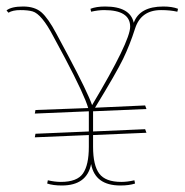

<svg xmlns="http://www.w3.org/2000/svg" viewBox="-59 -558 567 590"><path d="M227 -107Q227 -50 246 -24.5Q265 1 314 1Q332 1 354 -4L356 6Q338 12 311 12Q233 12 221 -54Q208 12 131 12Q104 12 86 6L88 -4Q110 1 128 1Q178 1 196 -25Q214 -51 214 -107V-143L48 -136L50 -147L214 -154V-216L48 -209L50 -220L212 -226Q201 -265 141 -379L105 -446Q69 -515 41 -523Q27 -527 3.5 -527Q-20 -527 -33 -519L-39 -526Q-24 -538 12 -538Q48 -538 68.5 -520Q89 -502 114 -455L151 -386Q210 -275 224 -235Q341 -431 341 -476Q341 -527 261 -527Q243 -527 221 -522L219 -531Q237 -538 264 -538Q341 -538 352 -488Q370 -538 443 -538Q470 -538 488 -531L486 -522Q464 -527 436 -527Q374 -527 356 -470Q340 -420 319.5 -377.5Q299 -335 233 -227L387 -234L391 -223L227 -216V-154L387 -161L391 -150L227 -143Z"/></svg>

Font: Almendra Display
Style: Regular
Weight: 400
Designer: Ana Sanfelippo
Foundry: Ana Sanfelippo
Version: Version 1.004